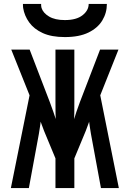

<svg xmlns="http://www.w3.org/2000/svg" viewBox="-20 -951 656 971"><path d="M35 0 129.5 -469 37 -700H130L232 -434.5Q240.5 -412 250 -384.8Q259.5 -357.5 270 -322L262.5 -321Q261 -354.5 260.8 -383.8Q260.5 -413 260.5 -436.5V-700H356V-436.5Q356 -413 355.8 -383.8Q355.5 -354.5 354 -321L346.5 -322Q357 -357.5 366.2 -384.8Q375.5 -412 384 -434.5L486 -700H579L487 -469L581 0H490.5L440 -273.5Q436.5 -293 433.2 -316.2Q430 -339.5 428 -357.5L441 -369Q436 -350 428.5 -328.8Q421 -307.5 413.5 -288.5L356 -150V0H260.5V-150L203 -288.5Q195.5 -307.5 188 -328.8Q180.5 -350 175.5 -369L188.5 -357.5Q186.5 -339.5 183.2 -316.2Q180 -293 176.5 -273.5L126 0ZM308 -763.5Q240.5 -763.5 196.2 -783.8Q152 -804 127.8 -837.5Q103.5 -871 97 -911Q96.5 -915.5 96.2 -920.8Q96 -926 96 -931H188Q188 -926 188.2 -920.8Q188.5 -915.5 190 -911Q198 -885.5 228 -867.5Q258 -849.5 308 -849.5Q366.5 -849.5 397.5 -874Q428.5 -898.5 428.5 -931H520.5Q520.5 -886 497.5 -847.8Q474.5 -809.5 427.5 -786.5Q380.5 -763.5 308 -763.5Z"/></svg>

Font: Overpass Mono SemiBold
Style: Regular
Weight: 600
Monospace: yes
Designer: Delve Withrington, Dave Bailey
Foundry: Delve Fonts LLC
Version: Version 4.000